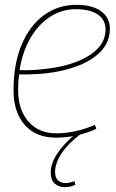

<svg xmlns="http://www.w3.org/2000/svg" viewBox="-20 -560 481 795"><path d="M379 -27Q342 -9 298.5 0.5Q255 10 212 10Q129 10 82.5 -42.5Q36 -95 36 -187Q36 -294 69 -373.5Q102 -453 161 -496.5Q220 -540 296 -540Q362 -540 398.5 -513.5Q435 -487 435 -441Q435 -372 374 -326Q313 -280 204 -261Q167 -255 129 -253Q91 -251 59 -252Q55 -221 55 -188Q55 -106 97.5 -57Q140 -8 213 -8Q292 -8 373 -43ZM294 -522Q236 -522 187.5 -490.5Q139 -459 106 -402.5Q73 -346 61 -270Q95 -268 132 -271Q169 -274 206 -280Q304 -297 360.5 -338Q417 -379 417 -437Q417 -479 384 -500.5Q351 -522 294 -522ZM297 -9 314 -5Q262 34 235 75Q208 116 208 152Q208 175 220 186.5Q232 198 251 198Q268 198 288 190L292 205Q273 215 248 215Q224 215 207 200.5Q190 186 190 155Q190 80 297 -9Z"/></svg>

Font: Georama Thin
Style: Italic
Weight: 100
Italic angle: -9°
Designer: Jean-Baptiste Levee
Foundry: Production Type
Version: Version 1.000